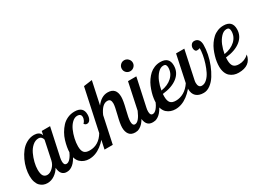

<svg xmlns="http://www.w3.org/2000/svg" viewBox="-27 -1362 2740 2019"><g transform="rotate(-30 1343.5 -352.5)"><path d="M353 -500H454.1L380.9 -160.2Q376 -139.6 376 -115.2Q376 -69.8 407.2 -69.8Q431.2 -69.8 455.6 -98.6Q480 -127.4 502 -179.2H539.1Q520.5 -131.3 500.2 -96.2Q480 -61 462.6 -41.7Q445.3 -22.5 426.5 -11.2Q407.7 0 394.3 2.9Q380.9 5.9 365.2 5.9Q330.6 5.9 309.6 -18.1Q288.6 -42 285.2 -91.8Q261.2 -49.3 220.2 -21.7Q179.2 5.9 132.8 5.9Q107.4 5.9 85.2 -2.9Q63 -11.7 44.7 -30Q26.4 -48.3 15.6 -80.3Q4.9 -112.3 4.9 -154.8Q4.9 -196.3 15.1 -242.9Q25.4 -289.6 47.1 -336.2Q68.8 -382.8 98.4 -420.4Q127.9 -458 170.4 -481.4Q212.9 -504.9 261.2 -504.9Q289.6 -504.9 312.7 -492.7Q335.9 -480.5 342.8 -452.1ZM174.8 -69.8Q207.5 -69.8 241.5 -102.3Q275.4 -134.8 285.2 -179.2L333 -405.8Q329.6 -424.3 316.9 -437.3Q304.2 -450.2 283.2 -450.2Q244.1 -450.2 210.4 -420.7Q176.8 -391.1 156 -346.9Q135.3 -302.7 123.5 -255.4Q111.8 -208 111.8 -168.9Q111.8 -114.7 127.9 -92.3Q144 -69.8 174.8 -69.8Z M771 -347.2Q783.2 -355.5 792 -375.2Q800.8 -395 800.8 -412.1Q800.8 -430.2 789.1 -441.2Q777.3 -452.1 755.9 -452.1Q722.2 -452.1 692.4 -423.8Q662.6 -395.5 643.3 -352.3Q624 -309.1 613 -260.5Q602.1 -211.9 602.1 -168.9Q602.1 -116.2 622.1 -93Q642.1 -69.8 689.9 -69.8Q800.8 -69.8 865.7 -179.2H899.9Q857.4 -100.6 787.1 -47.4Q716.8 5.9 640.6 5.9Q577.1 5.9 534.9 -33.7Q492.7 -73.2 492.7 -154.8Q492.7 -184.6 498.8 -219.7Q504.9 -254.9 516.8 -294.9Q528.8 -335 550 -371.8Q571.3 -408.7 598.9 -438.7Q626.5 -468.8 666 -486.8Q705.6 -504.9 752 -504.9Q856.9 -504.9 856.9 -410.2Q856.9 -374 842.8 -350.1Q828.6 -326.2 803.7 -326.2Q781.7 -326.2 771 -347.2Z M1208.5 -119.1Q1208.5 -69.8 1238.8 -69.8Q1285.6 -69.8 1332.5 -179.2H1369.6Q1351.1 -130.9 1330.8 -95.5Q1310.5 -60.1 1293.5 -41.3Q1276.4 -22.5 1257.8 -11.2Q1239.3 0 1226.3 2.9Q1213.4 5.9 1198.7 5.9Q1149.4 5.9 1126 -24.9Q1102.5 -55.7 1102.5 -106.9Q1102.5 -152.8 1126.5 -246.8Q1150.4 -340.8 1150.4 -374Q1150.4 -400.9 1140.6 -415Q1130.9 -429.2 1106.4 -429.2Q1043 -429.2 995.6 -321.8L926.8 0H826.7L973.6 -686L1076.7 -700.2L1017.6 -424.8Q1077.1 -504.9 1153.8 -504.9Q1256.8 -504.9 1256.8 -392.1Q1256.8 -346.7 1232.7 -252.4Q1208.5 -158.2 1208.5 -119.1Z M1408.2 -644Q1408.2 -671.4 1427.5 -691.2Q1446.8 -710.9 1474.6 -710.9Q1502 -710.9 1521.7 -690.9Q1541.5 -670.9 1541.5 -644Q1541.5 -616.7 1521.7 -597.4Q1502 -578.1 1474.6 -578.1Q1446.8 -578.1 1427.5 -597.2Q1408.2 -616.2 1408.2 -644ZM1400.4 -500H1501.5L1428.2 -160.2Q1423.3 -139.6 1423.3 -115.2Q1423.3 -69.8 1454.6 -69.8Q1478.5 -69.8 1502.9 -98.6Q1527.3 -127.4 1549.3 -179.2H1586.4Q1567.9 -131.3 1547.6 -96.2Q1527.3 -61 1510 -41.7Q1492.7 -22.5 1473.9 -11.2Q1455.1 0 1441.7 2.9Q1428.2 5.9 1412.6 5.9Q1365.2 5.9 1344.2 -24.7Q1323.2 -55.2 1323.2 -105Q1323.2 -133.8 1332.5 -179.2Z M1900.4 -401.9Q1900.4 -318.4 1833.7 -265.4Q1767.1 -212.4 1650.4 -200.2Q1649.4 -189 1649.4 -168.9Q1649.4 -117.2 1669.2 -93.5Q1689 -69.8 1736.3 -69.8Q1786.1 -69.8 1833 -96.4Q1879.9 -123 1917 -179.2H1949.2Q1906.7 -101.1 1835.7 -47.6Q1764.6 5.9 1688 5.9Q1657.7 5.9 1632.1 -3.2Q1606.4 -12.2 1585.2 -30.5Q1564 -48.8 1552 -80.6Q1540 -112.3 1540 -153.8Q1540 -179.2 1544.2 -209Q1548.3 -238.8 1558.1 -272.7Q1567.9 -306.6 1581.8 -339.4Q1595.7 -372.1 1616.7 -402.1Q1637.7 -432.1 1662.6 -454.8Q1687.5 -477.5 1721.4 -491.2Q1755.4 -504.9 1793.5 -504.9Q1900.4 -504.9 1900.4 -401.9ZM1802.2 -456.1Q1767.1 -456.1 1735.6 -422.6Q1704.1 -389.2 1684.3 -341.1Q1664.6 -293 1655.3 -238.8Q1738.8 -251.5 1789.1 -298.3Q1839.4 -345.2 1839.4 -412.1Q1839.4 -432.6 1831.8 -444.3Q1824.2 -456.1 1802.2 -456.1Z M2279.8 -433.1Q2279.8 -381.8 2268.1 -322.3Q2256.3 -262.7 2233.4 -205.1Q2210.4 -147.5 2180.7 -100.1Q2150.9 -52.7 2111.3 -23.4Q2071.8 5.9 2029.8 5.9Q1971.2 5.9 1939 -23.9Q1906.7 -53.7 1906.7 -111.8Q1906.7 -133.8 1912.1 -160.2L1983.9 -500H2084L2011.7 -160.2Q2007.8 -144 2007.8 -127Q2007.8 -100.6 2018.6 -85.2Q2029.3 -69.8 2050.8 -69.8Q2082.5 -69.8 2111.6 -96.2Q2140.6 -122.6 2160.9 -163.3Q2181.2 -204.1 2196.5 -252.4Q2211.9 -300.8 2219.5 -345.7Q2227.1 -390.6 2227.1 -424.8Q2218.3 -417 2191.9 -417Q2178.2 -417 2170.2 -429.4Q2162.1 -441.9 2162.1 -460Q2162.1 -481.9 2175.8 -500Q2189.5 -518.1 2212.9 -518.1Q2245.1 -518.1 2262.5 -495.8Q2279.8 -473.6 2279.8 -433.1Z M2667 -401.9Q2667 -318.4 2600.3 -265.4Q2533.7 -212.4 2417 -200.2Q2416 -189 2416 -168.9Q2416 -117.2 2435.8 -93.5Q2455.6 -69.8 2502.9 -69.8Q2569.8 -69.8 2622.1 -118.2Q2600.6 5.9 2454.6 5.9Q2424.3 5.9 2398.7 -3.2Q2373 -12.2 2351.8 -30.5Q2330.6 -48.8 2318.6 -80.6Q2306.6 -112.3 2306.6 -153.8Q2306.6 -179.2 2310.8 -209Q2314.9 -238.8 2324.7 -272.7Q2334.5 -306.6 2348.4 -339.4Q2362.3 -372.1 2383.3 -402.1Q2404.3 -432.1 2429.2 -454.8Q2454.1 -477.5 2488 -491.2Q2522 -504.9 2560.1 -504.9Q2667 -504.9 2667 -401.9ZM2568.8 -456.1Q2533.7 -456.1 2502.2 -422.6Q2470.7 -389.2 2450.9 -341.1Q2431.2 -293 2421.9 -238.8Q2505.4 -251.5 2555.7 -298.3Q2606 -345.2 2606 -412.1Q2606 -432.6 2598.4 -444.3Q2590.8 -456.1 2568.8 -456.1Z"/></g></svg>

Font: Lobster Two
Style: Italic
Weight: 400
Designer: Pablo Impallari
Foundry: Pablo Impallari. www.impallari.com
Version: Version 1.006